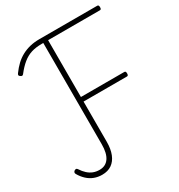

<svg xmlns="http://www.w3.org/2000/svg" viewBox="-308 -1600 1704 1823"><g transform="rotate(-30 544.0 -688.0)"><path d="M274 19Q229 19 189 4Q149 -11 116 -41.5Q83 -72 59 -114Q53 -125 56 -133.5Q59 -142 67 -148Q79 -155 86.5 -153.5Q94 -152 100 -143Q124 -106 150.5 -82Q177 -58 208 -46Q239 -34 276 -34Q343 -34 378.5 -85Q414 -136 414 -235V-1345H396Q331 -1345 282 -1329.5Q233 -1314 189 -1278.5Q145 -1243 100 -1185Q93 -1176 85 -1175.5Q77 -1175 66 -1184Q56 -1190 55.5 -1198.5Q55 -1207 63 -1217Q95 -1261 130 -1294Q165 -1327 207 -1349.5Q249 -1372 296.5 -1383.5Q344 -1395 400 -1395H1034Q1043 -1395 1047 -1389Q1051 -1383 1051 -1370Q1051 -1356 1047 -1350.5Q1043 -1345 1034 -1345H467V-722H943Q951 -722 955 -716.5Q959 -711 959 -697Q959 -684 955 -678Q951 -672 943 -672H467V-231Q467 -152 444.5 -96Q422 -40 379.5 -10.5Q337 19 274 19Z"/></g></svg>

Font: Playwrite BE WAL ExtraLight
Style: Regular
Weight: 250
Version: Version 1.002